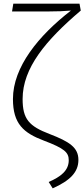

<svg xmlns="http://www.w3.org/2000/svg" viewBox="-20 -814 463 1053"><path d="M416 -794H53L46 -751H235C292 -751 338 -753 369 -756C192 -619 51 -447 51 -271C51 -135 109 -85 220 -43C334 0 357 22 357 65C357 122 312 156 247 184L269 219C365 176 410 130 410 63C410 -5 361 -37 252 -79C139 -122 104 -161 104 -271C104 -441 231 -593 423 -756Z"/></svg>

Font: Glow Sans SC Normal Light
Style: Regular
Weight: 300
Designer: Ryoko NISHIZUKA (kana, bopomofo & ideographs); Paul D. Hunt (Latin, Greek & Cyrillic); Sandoll Communications, Soo-young
Version: Version 0.93